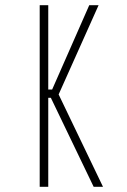

<svg xmlns="http://www.w3.org/2000/svg" viewBox="-20 -720 490 740"><path d="M341 0 176 -343H166V0H133V-700H166V-375H181L324 -700H360L206 -356L377 0Z"/></svg>

Font: League Mono Thin Condensed
Style: Regular
Weight: 100
Width: 1
Designer: Tyler Finck
Foundry: The League of Moveable Type / Tyler Finck
Version: Version 2.300;RELEASE